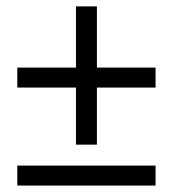

<svg xmlns="http://www.w3.org/2000/svg" viewBox="-20 -576 537 596"><path d="M462.9 -304.2H280.8V-127H215.8V-304.2H33.7V-366.2H215.8V-556.2H280.8V-366.2H462.9ZM462.9 0H33.7V-62H462.9Z"/></svg>

Font: Kawthoolei
Style: Regular
Weight: 400
Designer: Moe Zed
Foundry: Moe Zed
Version: Version 1.000;July 10, 2024;FontCreator 14.0.0.2901 32-bit